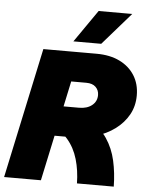

<svg xmlns="http://www.w3.org/2000/svg" viewBox="-68 -975 789 1024"><g transform="rotate(5 326.5 -463.0)"><path d="M187 -243 221 -403H359Q402 -403 428 -424Q454 -445 454 -479Q454 -505 436.5 -522Q419 -539 386 -539H250L284 -698H427Q499 -698 551 -672.5Q603 -647 631.5 -601.5Q660 -556 660 -495Q660 -438 634.5 -392Q609 -346 564 -312.5Q519 -279 458.5 -261Q398 -243 328 -243ZM-7 0 142 -698H339L190 0ZM383 0Q382 -69 364.5 -129Q347 -189 309 -233Q271 -277 209 -297L419 -340Q480 -307 515 -255Q550 -203 564.5 -138Q579 -73 580 0ZM298 -753 418 -926H598L447 -753Z"/></g></svg>

Font: Azeret Mono Thin ExtraBold
Style: Italic
Weight: 800
Italic angle: -12°
Version: Version 1.002